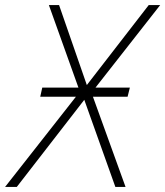

<svg xmlns="http://www.w3.org/2000/svg" viewBox="-75 -734 649 754"><path d="M-55 0 223 -354H83L91 -390H233L117 -714H157L266 -400L509 -714H554L300 -390H435L426 -354H290L418 0H378L256 -342L-9 0Z"/></svg>

Font: Noto Sans Disp ExtLt
Style: Italic
Weight: 200
Italic angle: -12°
Designer: Monotype Design Team
Foundry: Monotype Imaging Inc.
Version: Version 2.000;GOOG;noto-source:20170915:90ef993387c0